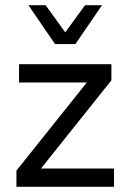

<svg xmlns="http://www.w3.org/2000/svg" viewBox="-20 -716 500 736"><path d="M43 0V-62L313 -400H53V-470H407V-408L137 -70H417V0ZM191 -547 89 -696H155L230 -592L306 -696H371L269 -547Z"/></svg>

Font: Celebes
Style: Regular
Weight: 400
Designer: Anugrah Pasau
Foundry: Lafontype
Version: Version 1.000; ttfautohint (v1.8.4)